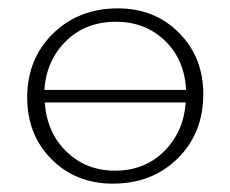

<svg xmlns="http://www.w3.org/2000/svg" viewBox="-20 -435 551 459"><path d="M262 -415Q350 -415 408 -356.5Q466 -298 466 -210Q466 -117 405 -56.5Q344 4 250 4Q161 4 103 -54.5Q45 -113 45 -202Q45 -294 106.5 -354.5Q168 -415 262 -415ZM257 -383Q185 -383 138 -337Q91 -291 86 -220H425Q421 -293 374 -338Q327 -383 257 -383ZM255 -27Q326 -27 372.5 -73.5Q419 -120 424 -190H87Q92 -118 139 -72.5Q186 -27 255 -27Z"/></svg>

Font: EauTest Light
Style: Regular
Weight: 300
Designer: Christian Thalmann (Catharsis Fonts)
Version: Version 0.001;PS 000.001;hotconv 1.0.88;makeotf.lib2.5.64775